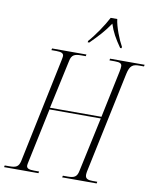

<svg xmlns="http://www.w3.org/2000/svg" viewBox="-120 -1020 888 1095"><g transform="rotate(10 324.0 -472.0)"><path d="M327 -792 326 -784H335C383 -832 412 -863 446 -913C461 -866 480 -833 514 -784H522L523 -792C502 -829 474 -900 469 -944H431C408 -899 362 -831 327 -792ZM-20 0H179L181 -10H153C123 -10 108 -15 108 -32C108 -38 110 -45 111 -51L178 -369H475L407 -53C400 -18 384 -10 347 -10H319L316 0H516L518 -10H491C467 -10 448 -14 448 -38C448 -44 449 -50 450 -57L574 -645C585 -696 603 -704 640 -704H666L668 -714H468L466 -704H497C527 -704 538 -698 538 -682C538 -674 537 -666 534 -651L477 -379H179L240 -661C247 -696 264 -704 302 -704H329L331 -714H132L130 -704H159C189 -704 201 -697 201 -682C201 -677 199 -668 197 -657L70 -50C62 -18 48 -10 9 -10H-18Z"/></g></svg>

Font: Noto Serif Display ExtraCondensed ExtraLight
Style: Italic
Weight: 200
Width: 2
Italic angle: -12°
Designer: Monotype Design Team
Foundry: Monotype Imaging Inc.
Version: Version 2.009